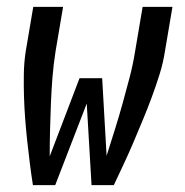

<svg xmlns="http://www.w3.org/2000/svg" viewBox="-20 -540 540 560"><path d="M76 0Q71 -32 67 -64Q63 -96 59.5 -128Q56 -160 53.5 -192.5Q51 -225 50 -257.5Q49 -290 49.5 -323.5Q50 -357 55 -390L77 -520H164L142 -390Q136 -352 133 -314Q130 -276 128.5 -238Q127 -200 126 -162Q125 -124 125 -86V-84L212 -312H278L291 -84V-86Q303 -124 315 -162Q327 -200 337.5 -238Q348 -276 358 -314Q368 -352 374 -390L396 -520H483L461 -390Q456 -357 445.5 -323.5Q435 -290 423 -257.5Q411 -225 397.5 -192.5Q384 -160 370.5 -128Q357 -96 342 -64Q327 -32 312 0H247L233 -238L141 0Z"/></svg>

Font: Iosevka Term Curly Md Obl
Style: Regular
Weight: 500
Italic angle: -9°
Designer: Belleve Invis
Foundry: Belleve Invis
Version: Version 32.3.0